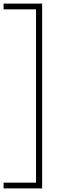

<svg xmlns="http://www.w3.org/2000/svg" viewBox="-40 -828 353 1068"><path d="M-20 220V188H160.5V-776H-20V-808H194.5V220Z"/></svg>

Font: Encode Sans Semi Condensed Thin
Style: Regular
Weight: 250
Width: 4
Designer: Multiple Designers
Foundry: Impallari Type
Version: Version 2.000